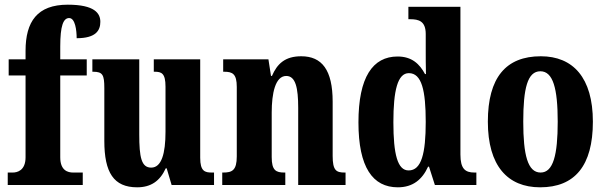

<svg xmlns="http://www.w3.org/2000/svg" viewBox="-20 -789 2585 819"><path d="M13 0H333V-53H292C270 -53 237 -61 237 -118V-467H350V-536H237V-591C237 -679 250 -712 275 -712C301 -712 307 -659 307 -626C389 -626 408 -659 408 -696C408 -732 384 -769 269 -769C139 -769 89 -697 89 -572V-536H17V-467H89V-118C89 -61 53 -53 34 -53H13Z M565 10C623 10 662 -16 687 -71H691L712 0H893V-53H884C854 -53 834 -58 834 -116V-536H636V-483H639C669 -483 686 -477 686 -419V-227C686 -134 669 -74 625 -74C583 -74 574 -118 574 -216V-536H374V-483H377C418 -483 425 -470 425 -413V-188C425 -53 465 10 565 10Z M928 0H1197V-53H1193C1157 -53 1139 -62 1139 -119V-309C1139 -390 1154 -465 1201 -465C1241 -465 1252 -414 1252 -329V0H1454V-53H1450C1414 -53 1399 -62 1399 -124V-355C1399 -491 1353 -549 1265 -549C1195 -549 1162 -516 1140 -465H1136L1125 -536H932V-483H936C972 -483 990 -474 990 -418V-122C990 -62 970 -53 932 -53H928Z M1677 10C1741 10 1781 -23 1806 -78H1810L1835 0H2012V-53H2004C1964 -53 1944 -69 1944 -130V-760H1722V-707H1730C1766 -707 1796 -699 1796 -644V-583C1796 -545 1796 -503 1797 -473H1793C1770 -516 1737 -548 1676 -548C1570 -548 1509 -460 1509 -267C1509 -75 1570 10 1677 10ZM1723 -62C1676 -62 1658 -130 1658 -268C1658 -403 1676 -477 1724 -477C1779 -477 1796 -403 1796 -269C1796 -135 1778 -62 1723 -62Z M2284 10C2432 10 2509 -82 2509 -270C2509 -458 2424 -549 2287 -549C2138 -549 2061 -458 2061 -270C2061 -82 2145 10 2284 10ZM2286 -53C2231 -53 2212 -128 2212 -270C2212 -412 2230 -485 2285 -485C2339 -485 2359 -412 2359 -270C2359 -128 2340 -53 2286 -53Z"/></svg>

Font: Noto Serif Devanagari ExtraCondensed ExtraBold
Style: Regular
Weight: 800
Width: 2
Designer: Universal Thirst, Indian Type Foundry and the Monotype Design Team
Foundry: Monotype Imaging Inc.
Version: Version 2.004